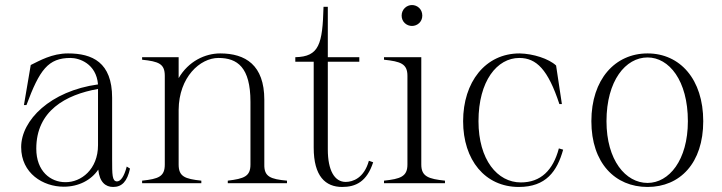

<svg xmlns="http://www.w3.org/2000/svg" viewBox="-20 -727 2867 762"><path d="M233 14C292 14 342 -12 370 -54C375 -4 399 15 429 15C464 15 485 -7 496 -58L483 -66C473 -27 459 -7 444 -7C425 -8 425 -33 425 -97V-339C425 -480 346 -515 250 -515C186 -515 137 -486 102 -469L75 -310H85C137 -450 171 -497 260 -497C294 -497 362 -475 369 -392C180 -366 64 -250 64 -143C64 -39 151 14 233 14ZM239 -4C181 -4 124 -47 124 -137C124 -287 240 -351 369 -374V-319V-151C369 -55 302 -3 239 -4Z M1029 -74V-331C1029 -469 954 -515 854 -515C794 -515 728 -484 689 -417V-500H544V-490C610 -483 634 -474 634 -426V-74C634 -26 609 -17 544 -10V0H779V-10C714 -17 689 -26 689 -74V-291C690 -421 774 -497 847 -497C922 -497 974 -460 974 -323V-74C974 -27 949 -18 884 -10V0H1119V-10C1053 -16 1028 -26 1029 -74Z M1152 -482H1225V-141C1225 -27 1272 15 1338 15C1392 15 1436 -6 1461 -83L1444 -89C1425 -20 1380 -5 1352 -5C1308 -5 1281 -50 1281 -134V-482H1406V-500H1281V-700H1264C1260 -552 1247 -502 1152 -500Z M1504 -10V0H1746V-10C1681 -17 1652 -26 1652 -74V-500H1504V-490C1570 -483 1597 -474 1597 -426V-74C1597 -26 1569 -17 1504 -10ZM1656 -665C1656 -691 1636 -707 1615 -707C1594 -707 1574 -690 1574 -665C1574 -640 1594 -624 1615 -624C1636 -624 1656 -640 1656 -665Z M2039 15C2147 15 2191 -47 2215 -133L2198 -138C2175 -51 2126 -3 2047 -3C1954 -3 1879 -93 1879 -246C1879 -406 1953 -497 2041 -497C2109 -497 2155 -451 2200 -314H2210L2187 -467C2158 -494 2096 -514 2042 -515C1906 -515 1818 -401 1818 -246C1818 -92 1905 15 2039 15Z M2550 15C2679 15 2771 -80 2771 -246C2771 -412 2679 -515 2550 -515C2421 -515 2327 -412 2327 -246C2327 -80 2421 15 2550 15ZM2550 -1C2463 -1 2387 -91 2387 -246C2387 -407 2463 -499 2550 -499C2635 -499 2710 -408 2710 -246C2710 -91 2635 -1 2550 -1Z"/></svg>

Font: Sprat Condensed Light
Style: Regular
Weight: 300
Width: 3
Designer: Ethan Nakache
Foundry: Collletttivo
Version: Version 2.000;Glyphs 3.2 (3217)